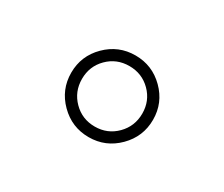

<svg xmlns="http://www.w3.org/2000/svg" viewBox="-59 -899 636 544"><g transform="rotate(30 258.5 -626.5)"><path d="M353.3 -532Q314 -492.7 258.8 -492.7Q203.6 -492.7 164.3 -532Q125 -571.3 125 -626.5Q125 -681.6 164.3 -720.7Q203.6 -759.8 258.8 -759.8Q314 -759.8 353.3 -720.7Q392.6 -681.6 392.6 -626.5Q392.6 -571.3 353.3 -532ZM188.7 -556.2Q217.3 -527.3 258.8 -527.3Q300.3 -527.3 328.9 -556.2Q357.4 -585 357.4 -626.5Q357.4 -668 328.9 -696.5Q300.3 -725.1 258.8 -725.1Q217.3 -725.1 188.7 -696.5Q160.2 -668 160.2 -626.5Q160.2 -585 188.7 -556.2Z"/></g></svg>

Font: Now Alt Light
Style: Regular
Weight: 300
Designer: Alfredo Marco Pradil
Foundry: Alfredo Marco Pradil
Version: Version 1.002;PS 001.002;hotconv 1.0.88;makeotf.lib2.5.64775